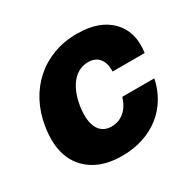

<svg xmlns="http://www.w3.org/2000/svg" viewBox="-128 -692 853 841"><g transform="rotate(-30 298.5 -271.5)"><path d="M34.1 -271Q44 -333.5 71.2 -385.1Q98.4 -436.8 140.1 -474.1Q181.8 -511.4 236.5 -532Q291.2 -552.6 356.2 -552.6Q469.5 -552.6 528.1 -492.2Q586.6 -432.2 572.1 -331H409.8Q411.6 -372.5 392.6 -396.5Q373.6 -420.5 337 -420.5Q313.9 -420.5 293.5 -410.9Q273.1 -401.3 256.7 -382.6Q240.4 -364 228.7 -336.5Q217 -308.9 210.9 -272.7Q205.3 -236.5 207.9 -208.6Q210.6 -180.8 220.5 -162.1Q230.5 -143.5 247.3 -133.9Q264.2 -124.3 286.9 -124.3Q323.2 -124.3 350.9 -147.5Q378.6 -170.8 391.3 -213.8H553.3Q543 -163.4 517.9 -122Q492.9 -80.6 455.4 -51.1Q418 -21.7 369.1 -5.7Q320.3 10.3 262.8 10.3Q176.5 10.3 120.4 -25.6Q63.2 -62.1 41.7 -124.1Q20.2 -186.1 34.1 -271Z"/></g></svg>

Font: Inter P Extra Bold
Style: Italic
Weight: 800
Italic angle: 9.39999°
Designer: Rasmus Andersson
Foundry: rsms
Version: Version 3.018;git-588b23468